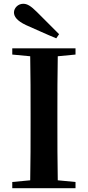

<svg xmlns="http://www.w3.org/2000/svg" viewBox="-20 -997 466 1017"><path d="M293 -816C253 -856 213 -896 176 -933C143 -966 124 -977 103 -977C75 -977 54 -954 54 -931C54 -910 69 -887 118 -864C171 -841 224 -816 278 -794ZM45 -708 140 -699C142 -597 142 -496 142 -394V-346C142 -243 142 -141 140 -42L45 -33V0H380V-33L286 -42C284 -143 284 -245 284 -347V-394C284 -497 284 -599 286 -699L380 -708V-741H45Z"/></svg>

Font: Noto Serif CJK TC
Style: Bold
Weight: 700
Designer: Ryoko NISHIZUKA 西塚涼子 (kana & ideographs); Frank Grießhammer (Latin, Greek & Cyrillic); Wenlong ZHANG 张文龙 (bopomofo); San
Foundry: Adobe
Version: Version 2.001;hotconv 1.1.0;makeotfexe 2.6.0